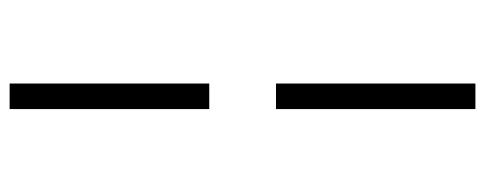

<svg xmlns="http://www.w3.org/2000/svg" viewBox="-314 -462 974 385"><g transform="rotate(90 172.5 -269.0)"><path d="M147 198.2V-202.1H198.2V198.2ZM147 -335.9V-735.8H198.2V-335.9Z"/></g></svg>

Font: Charis SIL Phon
Style: Italic
Weight: 400
Italic angle: -11°
Foundry: SIL International
Version: Version 5.000